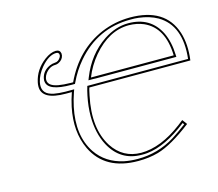

<svg xmlns="http://www.w3.org/2000/svg" viewBox="-97 -780 1037 914"><g transform="rotate(-15 421.5 -323.0)"><path d="M769.5 -430.2Q765.6 -568.8 671.4 -609.9Q638.7 -623.5 599.6 -624Q501.5 -624 421.4 -529.8Q382.8 -483.9 361.8 -430.2H383.3ZM729 -122.1 746.6 -98.1Q646 -20.5 576.2 -0.5Q530.8 12.2 477.5 12.2Q314.5 12.2 254.9 -111.3Q212.4 -201.2 236.8 -318.8Q244.6 -354.5 255.9 -386.7H226.1Q108.9 -386.7 108.9 -452.6Q108.9 -463.4 111.3 -474.1Q124 -533.7 176.3 -573.2Q206.5 -595.7 232.4 -596.2Q252.9 -596.2 255.9 -577.1Q256.3 -571.8 255.4 -566.9Q251 -545.9 228.5 -535.6Q220.2 -532.2 213.4 -532.2Q185.1 -532.2 164.1 -504.9Q156.2 -493.7 153.8 -482.9Q146 -445.3 201.7 -435.1Q226.6 -430.7 263.2 -430.2H273.9Q341.3 -573.2 472.2 -629.4Q539.6 -657.7 613.8 -658.2Q787.6 -658.2 831.1 -523.9Q850.1 -463.4 839.8 -386.2H341.8Q338.4 -375.5 333 -349.1Q300.3 -194.3 361.3 -98.6Q411.1 -22.5 500.5 -22Q597.7 -22 706.5 -104.5Q717.8 -112.8 729 -122.1ZM779.3 -430.2 779.8 -419.9H383.3Q377.4 -419.9 370.1 -420.4Q364.7 -420.4 361.8 -420.4H346.7L352.1 -434.1Q392.6 -536.6 477.1 -593.8Q537.1 -633.8 599.6 -633.8Q709 -633.8 754.9 -541Q777.3 -493.7 779.3 -430.2ZM727.1 -107.9Q618.7 -22.5 527.3 -13.2Q513.7 -11.7 500.5 -12.2Q396 -12.2 345.2 -106.9Q313 -168 312.5 -251.5Q312.5 -299.8 323.2 -351.1Q329.1 -378.9 332.5 -388.7L334.5 -396H831.1Q849.1 -557.1 746.1 -617.7Q707 -639.6 654.8 -646Q635.3 -648.4 613.8 -647.9Q452.1 -647.9 345.2 -522.9Q308.1 -479.5 283.2 -426.3L280.3 -420.4H263.2Q147.9 -420.4 143.1 -468.8Q143.1 -472.2 142.6 -474.1Q143.1 -480 144 -484.9Q151.9 -520.5 188.5 -536.6Q201.7 -542 213.4 -542.5Q231.9 -542.5 243.2 -562.5Q245.1 -566.4 245.6 -568.8Q247.6 -585 232.4 -585.9Q195.3 -585.9 156.2 -540Q128.9 -507.3 121.1 -472.2Q109.9 -419.4 158.2 -404.8Q164.6 -402.8 170.9 -401.4Q193.8 -397 226.1 -396.5H270L265.1 -382.8Q253.9 -350.6 246.6 -316.9Q217.8 -181.2 277.8 -90.8Q323.7 -23.4 410.2 -4.4Q441.9 2 477.5 2Q577.1 2 661.6 -50.3Q691.9 -69.3 732.9 -100.1Z"/></g></svg>

Font: Linux Biolinum Outline O
Style: Italic
Weight: 400
Italic angle: -12°
Designer: Philipp H. Poll
Foundry: Philipp H. Poll
Version: Version 0.6.2